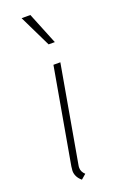

<svg xmlns="http://www.w3.org/2000/svg" viewBox="-140 -733 487 783"><g transform="rotate(-20 104.0 -341.5)"><path d="M48 -37Q48 -42 50 -56L123 -470H153L79 -50Q78 -46 78 -39Q78 -22 93 -8L72 10Q48 -10 48 -37ZM66 -693H104L160 -555H133Z"/></g></svg>

Font: KoHo ExtraLight
Style: Italic
Weight: 275
Italic angle: -10°
Version: Version 1.000; ttfautohint (v1.6)